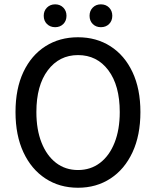

<svg xmlns="http://www.w3.org/2000/svg" viewBox="-20 -862 727 894"><path d="M343.3 12.2Q257.3 12.2 191.7 -30.8Q126 -73.7 89.1 -152.8Q52.2 -231.9 52.2 -340.3Q52.2 -449.2 89.1 -527.1Q126 -605 191.7 -646.7Q257.3 -688.5 343.3 -688.5Q428.7 -688.5 494.4 -646.5Q560.1 -604.5 596.9 -526.4Q633.8 -448.2 633.8 -340.3Q633.8 -231.9 596.9 -152.8Q560.1 -73.7 494.4 -30.8Q428.7 12.2 343.3 12.2ZM343.3 -70.3Q401.9 -70.3 445.6 -103.5Q489.3 -136.7 513.4 -197.5Q537.6 -258.3 537.6 -340.3Q537.6 -463.9 484.6 -534.7Q431.6 -605.5 343.3 -605.5Q255.9 -605.5 202.6 -534.7Q149.4 -463.9 149.4 -340.3Q149.4 -258.3 173.6 -197.5Q197.8 -136.7 241.2 -103.5Q284.7 -70.3 343.3 -70.3ZM236.8 -735.4Q213.9 -735.4 198.7 -750.2Q183.6 -765.1 183.6 -788.6Q183.6 -811.5 198.7 -826.7Q213.9 -841.8 236.8 -841.8Q259.8 -841.8 274.7 -826.7Q289.6 -811.5 289.6 -788.6Q289.6 -765.1 274.7 -750.2Q259.8 -735.4 236.8 -735.4ZM449.7 -735.4Q426.8 -735.4 411.9 -750.2Q397 -765.1 397 -788.6Q397 -811.5 411.9 -826.7Q426.8 -841.8 449.7 -841.8Q473.1 -841.8 488 -826.7Q502.9 -811.5 502.9 -788.6Q502.9 -765.1 488 -750.2Q473.1 -735.4 449.7 -735.4Z"/></svg>

Font: Akatab Medium
Style: Regular
Weight: 500
Designer: SIL Global
Foundry: SIL Global
Version: Version 4.100